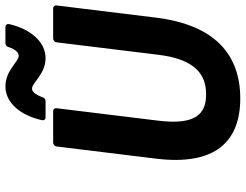

<svg xmlns="http://www.w3.org/2000/svg" viewBox="-119 -763 906 708"><g transform="rotate(-90 334.0 -409.0)"><path d="M103 -287C76 -67 167 24 325 24C484 24 596 -67 623 -287L668 -654C669 -659 665 -666 657 -666H546C541 -666 533 -662 532 -654L486 -278C469 -140 412 -102 340 -102C269 -102 226 -139 243 -278L289 -654C290 -659 286 -666 278 -666H162C157 -666 149 -662 148 -654ZM474 -694C533 -694 581 -749 599 -828C601 -839 593 -842 588 -842H528C522 -842 517 -838 515 -832C505 -801 492 -793 482 -793C460 -793 429 -842 369 -842C310 -842 263 -788 245 -708C243 -697 250 -694 255 -694H315C321 -694 327 -698 329 -704C340 -735 352 -744 361 -744C384 -744 414 -694 474 -694Z"/></g></svg>

Font: Falling Sky
Style: BdObl
Weight: 700
Designer: Paul D. Hunt
Foundry: Adobe Systems Incorporated
Version: Version 1.02